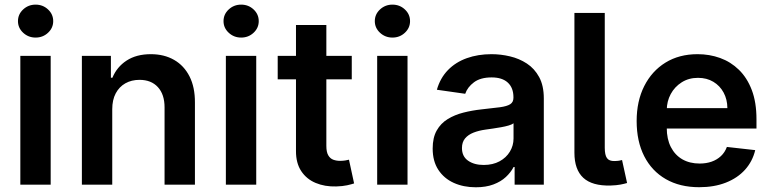

<svg xmlns="http://www.w3.org/2000/svg" viewBox="-20 -782 3266 813"><path d="M66.1 0V-545.5H194.6V0ZM130.7 -622.9Q100.1 -622.9 78.1 -643.3Q56.1 -663.7 56.1 -692.5Q56.1 -721.6 78.1 -742Q100.1 -762.4 130.7 -762.4Q161.6 -762.4 183.4 -742Q205.3 -721.6 205.3 -692.5Q205.3 -663.7 183.4 -643.3Q161.6 -622.9 130.7 -622.9Z M455.3 -319.6V0H326.7V-545.5H449.6V-452.8H456Q474.8 -498.6 516.2 -525.6Q557.5 -552.6 618.6 -552.6Q675.1 -552.6 717.2 -528.4Q759.2 -504.3 782.5 -458.5Q805.8 -412.6 805.4 -347.3V0H676.8V-327.4Q676.8 -382.1 648.6 -413Q620.4 -443.9 570.7 -443.9Q536.9 -443.9 510.8 -429.2Q484.7 -414.4 470 -386.7Q455.3 -359 455.3 -319.6Z M936.4 0V-545.5H1065V0ZM1001.1 -622.9Q970.5 -622.9 948.5 -643.3Q926.5 -663.7 926.5 -692.5Q926.5 -721.6 948.5 -742Q970.5 -762.4 1001.1 -762.4Q1032 -762.4 1053.8 -742Q1075.6 -721.6 1075.6 -692.5Q1075.6 -663.7 1053.8 -643.3Q1032 -622.9 1001.1 -622.9Z M1469.5 -545.5V-446H1155.9V-545.5ZM1233.3 -676.1H1361.9V-164.1Q1361.9 -138.1 1369.9 -124.5Q1377.8 -110.8 1391 -105.8Q1404.1 -100.9 1420.1 -100.9Q1432.2 -100.9 1442.3 -102.6Q1452.4 -104.4 1457.7 -105.8L1479.4 -5.3Q1469.1 -1.8 1450.1 2.5Q1431.1 6.7 1403.8 7.5Q1355.5 8.9 1316.8 -7.3Q1278.1 -23.4 1255.5 -57.5Q1233 -91.6 1233.3 -142.8Z M1577.1 0V-545.5H1705.6V0ZM1641.7 -622.9Q1611.2 -622.9 1589.1 -643.3Q1567.1 -663.7 1567.1 -692.5Q1567.1 -721.6 1589.1 -742Q1611.2 -762.4 1641.7 -762.4Q1672.6 -762.4 1694.4 -742Q1716.3 -721.6 1716.3 -692.5Q1716.3 -663.7 1694.4 -643.3Q1672.6 -622.9 1641.7 -622.9Z M1994.7 11Q1942.8 11 1901.5 -7.6Q1860.1 -26.3 1836.1 -62.9Q1812.1 -99.4 1812.1 -153.1Q1812.1 -199.2 1829.2 -229.4Q1846.2 -259.6 1875.7 -277.7Q1905.2 -295.8 1942.3 -305.2Q1979.4 -314.6 2019.2 -318.9Q2067.1 -323.9 2096.9 -327.9Q2126.8 -332 2140.4 -340.7Q2154.1 -349.4 2154.1 -367.9V-370Q2154.1 -410.2 2130.3 -432.2Q2106.5 -454.2 2061.8 -454.2Q2014.6 -454.2 1987 -433.6Q1959.5 -413 1949.9 -384.9L1829.9 -402Q1844.1 -451.7 1876.8 -485.3Q1909.4 -518.8 1956.7 -535.7Q2003.9 -552.6 2061.1 -552.6Q2100.5 -552.6 2139.6 -543.3Q2178.6 -534.1 2210.9 -513Q2243.3 -491.8 2263 -455.6Q2282.7 -419.4 2282.7 -365.1V0H2159.1V-74.9H2154.8Q2143.1 -52.2 2122 -32.5Q2100.9 -12.8 2069.1 -0.9Q2037.3 11 1994.7 11ZM2028.1 -83.5Q2066.8 -83.5 2095.2 -98.9Q2123.6 -114.3 2139 -139.9Q2154.5 -165.5 2154.5 -195.7V-259.9Q2148.4 -255 2134.1 -250.7Q2119.7 -246.4 2101.9 -243.3Q2084.2 -240.1 2066.8 -237.6Q2049.4 -235.1 2036.6 -233.3Q2007.8 -229.4 1985.1 -220.5Q1962.4 -211.6 1949.2 -195.8Q1936.1 -180 1936.1 -155.2Q1936.1 -119.7 1962 -101.6Q1987.9 -83.5 2028.1 -83.5Z M2412.3 -727.3H2540.8V-156.2Q2540.8 -125.7 2550.1 -112.6Q2559.3 -99.4 2582.7 -100.1Q2595.5 -100.5 2602.1 -101.7Q2608.7 -103 2614 -104.4L2635.3 -7.1Q2623.9 -3.6 2607.1 -0.4Q2590.2 2.8 2565.7 3.6Q2487.6 5.7 2449.9 -29.1Q2412.3 -63.9 2412.3 -135.3Z M2940.7 10.7Q2858.7 10.7 2799.2 -23.6Q2739.7 -57.9 2707.7 -120.9Q2675.8 -183.9 2675.8 -269.5Q2675.8 -353.7 2707.9 -417.4Q2740.1 -481.2 2797.9 -516.9Q2855.8 -552.6 2933.9 -552.6Q2984.4 -552.6 3029.3 -536.4Q3074.2 -520.2 3108.8 -486.5Q3143.5 -452.8 3163.4 -400.7Q3183.2 -348.7 3183.2 -277V-237.6H2736.2V-324.2H3060Q3059.7 -361.2 3044 -390.1Q3028.4 -419 3000.5 -435.7Q2972.7 -452.4 2935.7 -452.4Q2896.3 -452.4 2866.5 -433.4Q2836.6 -414.4 2820.1 -383.7Q2803.6 -353 2803.3 -316.4V-240.8Q2803.3 -193.2 2820.7 -159.3Q2838.1 -125.4 2869.3 -107.4Q2900.6 -89.5 2942.5 -89.5Q2970.5 -89.5 2993.3 -97.5Q3016 -105.5 3032.7 -121.1Q3049.4 -136.7 3057.9 -159.8L3177.9 -146.3Q3166.5 -98.7 3134.8 -63.4Q3103 -28.1 3053.6 -8.7Q3004.3 10.7 2940.7 10.7Z"/></svg>

Font: InterMG SemiBold
Style: Regular
Weight: 600
Designer: Rasmus Andersson
Foundry: rsms
Version: Version 3.019;December 26, 2023;FontCreator 15.0.0.2955 64-b